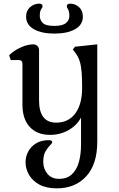

<svg xmlns="http://www.w3.org/2000/svg" viewBox="-20 -754 650 1052"><path d="M291 278Q233 278 195 257Q157 236 138.5 203Q120 170 120 135Q120 104 134.5 76.5Q149 49 177.5 31.5Q206 14 247 14Q258 14 262 17.5Q266 21 266 25Q266 31 254 42.5Q242 54 229.5 75Q217 96 217 133Q217 171 240 198.5Q263 226 304 226Q347 226 373.5 201.5Q400 177 412 134.5Q424 92 424 38V-110Q401 -67 355.5 -41Q310 -15 254 -15Q183 -15 143 -58.5Q103 -102 103 -181V-403Q103 -425 83 -425H39L30 -451Q56 -477 93.5 -494Q131 -511 162 -511Q176 -511 185 -502Q194 -493 194 -479V-204Q194 -82 288 -82Q355 -82 392.5 -132.5Q430 -183 430 -272Q430 -321 427.5 -356Q425 -391 417 -417.5Q409 -444 391 -467L379 -483L391 -498L513 -511V22Q513 146 452.5 212Q392 278 291 278ZM278 -570Q208 -570 165.5 -594Q123 -618 123 -663Q123 -696 145 -715Q167 -734 195 -734Q213 -734 213 -720Q213 -713 205.5 -703Q198 -693 198 -667Q198 -645 214 -628.5Q230 -612 278 -612Q322 -612 341 -627.5Q360 -643 360 -665Q360 -692 353 -702.5Q346 -713 346 -720Q346 -734 365 -734Q392 -734 413 -715Q434 -696 434 -663Q434 -618 391.5 -594Q349 -570 278 -570Z"/></svg>

Font: Gabriela
Style: Regular
Weight: 400
Designer: Eduardo Rodriguez Tunni
Foundry: Eduardo Rodriguez Tunni
Version: Version 2.001;gftools[0.9.26]